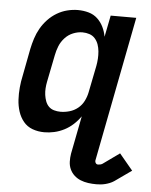

<svg xmlns="http://www.w3.org/2000/svg" viewBox="-54 -587 669 853"><g transform="rotate(5 280.5 -160.0)"><path d="M408 222Q389 222 371 219.5Q353 217 337 210.5Q321 204 308.5 192.5Q296 181 289 165.5Q282 150 281.5 132Q281 114 284 96L317 -73Q303 -53 285 -36.5Q267 -20 245.5 -9Q224 2 201.5 7Q179 12 157 12Q129 12 104.5 3Q80 -6 64 -25.5Q48 -45 40 -70Q32 -95 30.5 -122Q29 -149 31.5 -176.5Q34 -204 40 -231L63 -351Q68 -375 75.5 -398.5Q83 -422 95.5 -444Q108 -466 126 -485Q144 -504 166 -517Q188 -530 212 -536Q236 -542 259 -542Q284 -542 307 -535.5Q330 -529 346.5 -513.5Q363 -498 373 -477.5Q383 -457 387 -434L406 -530H520L395 114Q393 121 396.5 127.5Q400 134 407 134Q412 134 417 133Q422 132 427 129L501 76L561 148L486 201Q477 207 467 211Q457 215 447 217.5Q437 220 427 221Q417 222 408 222ZM221 -85Q241 -85 261.5 -91Q282 -97 298.5 -110.5Q315 -124 324.5 -143Q334 -162 338 -182L362 -302Q365 -318 366 -334.5Q367 -351 365.5 -367Q364 -383 359 -397.5Q354 -412 344 -423.5Q334 -435 319 -440Q304 -445 288 -445Q267 -445 246 -436.5Q225 -428 209.5 -411Q194 -394 186 -374Q178 -354 174 -333L150 -213Q147 -198 146 -183Q145 -168 147 -153.5Q149 -139 154 -125.5Q159 -112 168.5 -102.5Q178 -93 192 -89Q206 -85 221 -85Z"/></g></svg>

Font: Lode
Style: Bold Italic
Weight: 700
Italic angle: -11°
Monospace: yes
Designer: Belleve Invis
Foundry: Belleve Invis
Version: Version 29.2.0; ttfautohint (v1.8.3)